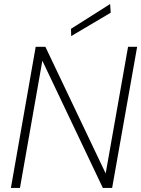

<svg xmlns="http://www.w3.org/2000/svg" viewBox="-20 -932 700 952"><path d="M34 0 157 -700H205L504 -72L615 -700H660L536 0H490L190 -631L79 0ZM333 -753 332 -789 526 -912 529 -869Z"/></svg>

Font: DM Sans ExtraLight
Style: Italic
Weight: 250
Italic angle: -10°
Designer: Colophon Foundry, Jonny Pinhorn
Foundry: Colophon Foundry
Version: Version 4.004;gftools[0.9.30]